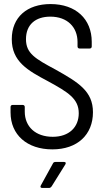

<svg xmlns="http://www.w3.org/2000/svg" viewBox="-20 -728 525 946"><path d="M238 8C361 8 438 -64 438 -175C438 -279 366 -322 254 -385C153 -439 108 -465 108 -535C108 -607 155 -646 228 -646C312 -646 362 -594 362 -521V-499C362 -493 366 -489 372 -489H422C428 -489 432 -493 432 -499V-522C432 -634 354 -708 229 -708C114 -708 38 -644 38 -535C38 -425 116 -381 216 -328C317 -273 368 -241 368 -170C368 -101 320 -54 240 -54C155 -54 102 -104 102 -178V-201C102 -207 98 -211 92 -211H42C36 -211 32 -207 32 -201V-174C32 -64 113 8 238 8ZM188 198H222C227 198 231 195 234 191L302 82C306 75 304 70 296 70H253C248 70 243 72 241 77L181 186C177 193 180 198 188 198Z"/></svg>

Font: Barlow Semi Condensed
Style: Regular
Weight: 400
Width: 4
Designer: Jeremy Tribby
Foundry: Tribby Type
Version: Version 1.422;hotconv 1.0.109;makeotfexe 2.5.65596